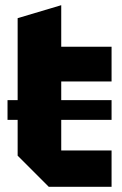

<svg xmlns="http://www.w3.org/2000/svg" viewBox="-20 -720 470 740"><path d="M48 -650 216 -700V-540H410V-406H216V-140H410V0H168L48 -120ZM9 -258V-334H410V-258Z"/></svg>

Font: Tektur
Style: Bold
Weight: 700
Designer: Adam Jagosz
Foundry: Adam Jagosz
Version: Version 1.005;gftools[0.9.30]